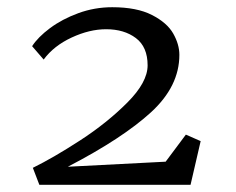

<svg xmlns="http://www.w3.org/2000/svg" viewBox="-20 -864 654 532"><path d="M389 -683Q389 -734 356.5 -758.5Q324 -783 274 -783Q228 -783 178.5 -760Q129 -737 101 -699L69 -736Q85 -761 118.5 -786Q152 -811 197 -827.5Q242 -844 291 -844Q359 -844 401 -822.5Q443 -801 460 -771Q477 -741 477 -712Q477 -625 398.5 -553Q320 -481 168 -402L439 -416L495 -491L536 -473L508 -352H89L71 -399Q128 -427 202 -475Q276 -523 332.5 -579.5Q389 -636 389 -683Z"/></svg>

Font: Martel Light
Style: Regular
Weight: 300
Designer: Dan Reynolds
Foundry: Dan Reynolds
Version: Version 1.001; ttfautohint (v1.1) -l 5 -r 5 -G 72 -x 0 -D la